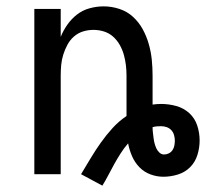

<svg xmlns="http://www.w3.org/2000/svg" viewBox="-20 -548 648 604"><path d="M302 36 235 0Q250 -25 265 -50Q280 -75 297 -99Q314 -123 334 -145Q354 -167 378 -183V-310Q378 -327 376 -343.5Q374 -360 369.5 -376Q365 -392 356.5 -407Q348 -422 335.5 -433Q323 -444 307 -449Q291 -454 274 -454Q257 -454 241 -449Q225 -444 212.5 -433Q200 -422 192 -407Q184 -392 179 -376Q174 -360 172.5 -343.5Q171 -327 171 -310V0H88V-520H171V-432Q179 -452 192 -470.5Q205 -489 222.5 -502.5Q240 -516 262 -522Q284 -528 306 -528Q331 -528 355.5 -520Q380 -512 398.5 -495Q417 -478 429 -456Q441 -434 448 -409.5Q455 -385 457.5 -360Q460 -335 460 -310V-219Q467 -220 473.5 -220.5Q480 -221 487 -221Q511 -221 534.5 -214.5Q558 -208 575.5 -192Q593 -176 600.5 -153Q608 -130 608 -106Q608 -83 601 -60.5Q594 -38 578 -22Q562 -6 539.5 1Q517 8 494 8Q473 8 453 0.5Q433 -7 418.5 -22Q404 -37 395.5 -56.5Q387 -76 383 -97Q370 -82 359.5 -65.5Q349 -49 339.5 -32Q330 -15 321 2.5Q312 20 302 36ZM496 -62Q504 -62 511 -65.5Q518 -69 522.5 -75.5Q527 -82 528.5 -90Q530 -98 530 -106Q530 -114 527.5 -123Q525 -132 519 -138.5Q513 -145 504.5 -148Q496 -151 487 -151Q480 -151 473.5 -150.5Q467 -150 460 -148Q460 -139 461 -131Q462 -123 463 -114.5Q464 -106 466 -98Q468 -90 471.5 -82Q475 -74 481.5 -68Q488 -62 496 -62Z"/></svg>

Font: R Plex Mono
Style: Regular
Weight: 400
Monospace: yes
Designer: Belleve Invis
Foundry: Belleve Invis
Version: Version 31.8.0